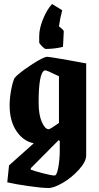

<svg xmlns="http://www.w3.org/2000/svg" viewBox="-20 -750 492 954"><path d="M207 -506.8Q202.1 -506.8 188.5 -520.3Q174.8 -533.7 174.8 -540V-570.8Q174.8 -608.4 194.1 -655.8Q213.4 -703.1 238.8 -730L289.1 -699.2Q277.3 -653.8 272.9 -619.1Q297.9 -599.6 296.9 -594.2L293 -517.1Q251 -506.8 207 -506.8ZM221.2 184.1Q187 184.1 117.9 174.1Q48.8 164.1 16.1 155.8L24.9 71.8L147.9 -38.1Q95.7 -48.3 61.8 -98.6Q27.8 -148.9 27.8 -227.1Q27.8 -261.2 34.9 -300.3Q42 -339.4 51.8 -361.8Q70.3 -384.8 133.1 -426.3Q195.8 -467.8 214.8 -467.8Q219.2 -467.8 239.5 -464.6Q259.8 -461.4 287.1 -456.8Q314.5 -452.1 339.6 -447.5Q364.7 -442.9 385.7 -439Q406.7 -435.1 408.2 -435.1V22Q408.2 52.7 373 92Q337.9 131.3 293.2 157.7Q248.5 184.1 221.2 184.1ZM222.2 -107.9Q225.6 -107.9 238.3 -115.7Q251 -123.5 261.7 -131.3L272.9 -139.2V-371.1Q268.6 -372.6 252 -380.9Q235.4 -389.2 220.7 -395.5Q206.1 -401.9 201.2 -399.9Q171.9 -387.2 171.9 -241.2Q171.9 -180.2 187.7 -144Q203.6 -107.9 222.2 -107.9ZM251 122.1Q262.2 122.1 269.5 82.5Q276.9 43 276.9 -2.9V-49.8L271 -53.2L132.8 85.9V92.8Q146 98.6 191.2 110.4Q236.3 122.1 251 122.1Z"/></svg>

Font: Grenze
Style: Bold
Weight: 700
Designer: Renata Polastri
Foundry: Omnibus-Type
Version: Version 1.002;PS 001.002;hotconv 1.0.88;makeotf.lib2.5.64775